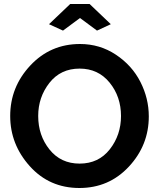

<svg xmlns="http://www.w3.org/2000/svg" viewBox="-20 -935 796 960"><path d="M225 -814 331 -915H428L534 -814L465 -782L380 -845L295 -782ZM31 -355Q31 -500 131.5 -607.5Q232 -715 380 -715Q479 -715 559.5 -661.5Q640 -608 682 -525.5Q724 -443 724 -353Q724 -209 624.5 -102Q525 5 377 5Q227 5 129 -104Q31 -213 31 -355ZM378 -117Q473 -117 529 -188.5Q585 -260 585 -355Q585 -452 528 -522Q471 -592 378 -592Q283 -592 227 -520.5Q171 -449 171 -355Q171 -258 227.5 -187.5Q284 -117 378 -117Z"/></svg>

Font: Raleway-v4020
Style: Bold
Weight: 700
Designer: Matt McInerney, Pablo Impallari, Rodrigo Fuenzalida
Foundry: Matt McInerney, Pablo Impallari, Rodrigo Fuenzalida
Version: Version 4.020;PS 004.020;hotconv 1.0.88;makeotf.lib2.5.64775